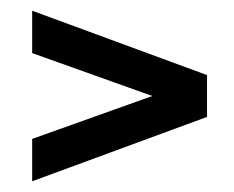

<svg xmlns="http://www.w3.org/2000/svg" viewBox="-20 -529 436 358"><path d="M40 -191V-270L264 -350L40 -430V-509L366 -389V-311Z"/></svg>

Font: SVN-Bebas Neue
Style: Bold
Weight: 700
Designer: Ryoichi Tsunekawa
Foundry: Ryoichi Tsunekawa
Version: Version 1.300; ttfautohint (v1.7.9-c794)